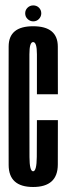

<svg xmlns="http://www.w3.org/2000/svg" viewBox="-20 -706 256 728"><path d="M105.5 3Q199 3 199.2 -82Q199.5 -167 199.5 -250.5H120Q120 -166 119.5 -111.2Q119 -56.5 105.5 -56.5Q92 -56.5 91.8 -111Q91.5 -165.5 91.5 -300Q91.5 -453.5 91.5 -500Q91.5 -546.5 105.5 -546.5Q120 -546.5 120 -500.2Q120 -454 120 -348.5H199.5Q199.5 -452.5 199.2 -529.5Q199 -606.5 105.5 -606.5Q13 -606.5 12.8 -530Q12.5 -453.5 12.5 -300Q12.5 -164 12.8 -80.5Q13 3 105.5 3ZM106 -625Q119 -625 127.8 -634.2Q136.5 -643.5 136.5 -655.5Q136.5 -668 127.8 -676.8Q119 -685.5 106 -685.5Q93.5 -685.5 84.5 -676.8Q75.5 -668 75.5 -655.5Q75.5 -642.5 84.8 -633.8Q94 -625 106 -625Z"/></svg>

Font: Anybody UltraCondensed
Style: Regular
Weight: 400
Width: 1
Version: Version 1.113;gftools[0.9.25]